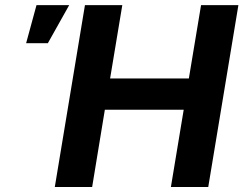

<svg xmlns="http://www.w3.org/2000/svg" viewBox="-20 -748 974 768"><path d="M199.2 0 319.8 -727.5H469.2L420.4 -434.1H735.4L784.2 -727.5H933.6L813 0H663.6L714.8 -309.1H399.4L348.6 0ZM84.5 -575.2 126 -727.5H256.8L171.4 -575.2Z"/></svg>

Font: Inter 18pt
Style: Bold Italic
Weight: 700
Italic angle: -9.3988°
Designer: Rasmus Andersson
Foundry: rsms
Version: Version 4.001;git-66647c0bb